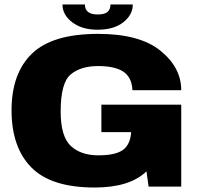

<svg xmlns="http://www.w3.org/2000/svg" viewBox="-20 -832 898 856"><path d="M402 4Q207.5 4 119.5 -85.8Q31.5 -175.5 31.5 -340Q31.5 -505.5 122.8 -593.2Q214 -681 417 -681Q602.5 -681 695.2 -606Q788 -531 788 -430H570.5Q567.5 -488 529.5 -512.8Q491.5 -537.5 417.5 -537.5Q340 -537.5 295.2 -500.2Q250.5 -463 250.5 -335.5Q250.5 -223.5 295.5 -181.5Q340.5 -139.5 418.5 -139.5Q492 -139.5 525.8 -162Q559.5 -184.5 564.5 -239V-243H432V-365.5H788V0H642.5L633 -68Q558.5 4 402 4ZM415.5 -699.5Q345 -699.5 301.8 -732.8Q258.5 -766 258.5 -812H358.5Q358.5 -767.5 415.5 -767.5Q446.5 -767.5 459.5 -779Q472.5 -790.5 472.5 -812H572Q572 -766 529.8 -732.8Q487.5 -699.5 415.5 -699.5Z"/></svg>

Font: Anybody ExtraExpanded ExtraBold
Style: Regular
Weight: 800
Width: 8
Designer: Tyler Finck
Foundry: Etcetera Type Company
Version: Version 1.010; ttfautohint (v1.8.3) -l 8 -r 50 -G 200 -x 14 